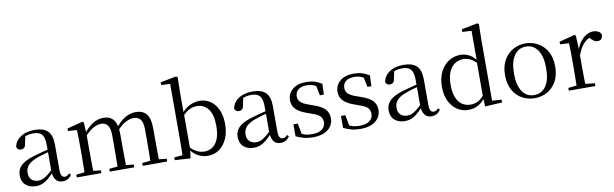

<svg xmlns="http://www.w3.org/2000/svg" viewBox="-49 -1335 6013 1881"><g transform="rotate(-10 2957.0 -395.0)"><path d="M189.7 14.6Q130.5 14.6 91.1 -19.1Q51.6 -52.8 51.6 -115.1Q51.6 -153.9 68.8 -184.3Q85.9 -214.6 125.4 -239Q164.9 -263.5 230.9 -282.3Q272.8 -294.9 318.8 -306.7Q364.8 -318.5 404.8 -327.7V-303.3Q364.8 -293.3 323.7 -281.5Q282.6 -269.7 248.6 -257Q185.3 -233.6 158.6 -201.7Q131.9 -169.7 131.9 -128.2Q131.9 -81.6 157.5 -58Q183.2 -34.4 225.1 -34.4Q247.6 -34.4 269.6 -43.3Q291.6 -52.2 319.7 -74.2Q347.7 -96.3 385.8 -134.4L394.5 -87.1H370.9Q339.7 -53.7 312.5 -31.1Q285.2 -8.4 256.1 3.1Q227 14.6 189.7 14.6ZM456.8 13.6Q412.1 13.6 389.8 -16.6Q367.5 -46.7 364.2 -99.7V-103.3V-359Q364.2 -415 352.1 -445.3Q339.9 -475.6 314.7 -487.6Q289.6 -499.6 250 -499.6Q221.3 -499.6 192.1 -491.4Q162.9 -483.2 129.7 -464.7L173.2 -491.9L156.8 -412.7Q153.2 -386 140.7 -375.2Q128.1 -364.3 109.4 -364.3Q73.2 -364.3 65.5 -399.7Q80.4 -461 134.1 -495.8Q187.8 -530.6 272.2 -530.6Q359.5 -530.6 401.8 -489.2Q444 -447.8 444 -354.6V-107.7Q444 -60.8 455.1 -44.2Q466.1 -27.5 486.4 -27.5Q499 -27.5 509 -33.2Q519 -38.8 531.4 -52.1L547.1 -36.7Q531.2 -10.7 508.6 1.4Q486 13.6 456.8 13.6Z M598.7 0V-27.8L707.4 -38.6H739.8L843.7 -27.8V0ZM680.9 0Q682.1 -24.4 682.6 -65.3Q683.1 -106.3 683.6 -150.7Q684.1 -195.1 684.1 -228.5V-290.4Q684.1 -341 683.6 -380.9Q683.1 -420.7 680.9 -457.7L592.8 -462.6V-487.9L746.9 -528L759.9 -519.8L766.3 -406.1V-403.1V-228.5Q766.3 -195.1 766.8 -150.7Q767.3 -106.3 767.8 -65.3Q768.3 -24.4 769.3 0ZM927.5 0V-27.8L1034.6 -38.6H1068L1170.6 -27.8V0ZM1009.2 0Q1010.4 -24.4 1010.9 -64.8Q1011.4 -105.3 1011.9 -149.7Q1012.4 -194.1 1012.4 -228.5V-342.2Q1012.4 -416 988.8 -446.4Q965.2 -476.7 925.3 -476.7Q887.5 -476.7 844.1 -452.8Q800.8 -428.8 749.4 -370.6L740.1 -406H751.2Q799.5 -467.6 850.4 -499.1Q901.2 -530.6 955.6 -530.6Q1020.7 -530.6 1056.5 -487.1Q1092.2 -443.5 1092.2 -342.4V-228.5Q1092.2 -194.1 1092.7 -149.7Q1093.2 -105.3 1093.8 -64.8Q1094.4 -24.4 1095.4 0ZM1254.8 0V-27.8L1360.7 -38.6H1393.9L1498.3 -27.8V0ZM1335.2 0Q1336.9 -24.4 1337.4 -64.8Q1337.9 -105.3 1338.4 -149.7Q1338.9 -194.1 1338.9 -228.5V-342.2Q1338.9 -418.5 1314.8 -447.6Q1290.7 -476.7 1247.6 -476.7Q1210.6 -476.7 1167.8 -455.1Q1125 -433.4 1074.9 -376.5L1064.4 -412.6H1075.8Q1123.7 -474 1174 -502.3Q1224.2 -530.6 1278.1 -530.6Q1347.1 -530.6 1383.4 -487.2Q1419.7 -443.9 1419.7 -343.5V-228.5Q1419.7 -194.1 1420.2 -149.7Q1420.7 -105.3 1421.2 -64.8Q1421.7 -24.4 1422.7 0Z M1573.3 0V-27.8L1656.7 -35.2Q1657.7 -63.6 1657.7 -98.1Q1657.7 -132.5 1658.2 -166.9Q1658.7 -201.3 1658.7 -228.5V-743.5L1570.7 -748.1V-775.1L1727.1 -805.5L1742.5 -796.5L1739.5 -641V-437.1L1740.9 -427.1V-81.2V-79.9L1729.1 9.5ZM1901.2 14.6Q1855.1 14.6 1808.7 -8.4Q1762.3 -31.5 1724.2 -86.3H1713.2L1726.3 -111.1Q1764.7 -68.9 1800.6 -50.8Q1836.4 -32.7 1876.1 -32.7Q1918.2 -32.7 1953.8 -55Q1989.4 -77.4 2011.1 -127.9Q2032.7 -178.5 2032.7 -262.4Q2032.7 -374.7 1989.4 -429.6Q1946.1 -484.5 1878.3 -484.5Q1854.5 -484.5 1829.2 -477.4Q1803.9 -470.2 1776.7 -450.9Q1749.6 -431.5 1717.2 -395.4L1706.4 -424.4H1719.1Q1760.3 -480.6 1810.6 -505.6Q1860.8 -530.6 1911.7 -530.6Q1973.1 -530.6 2019.9 -498Q2066.8 -465.4 2093.9 -405.4Q2121 -345.3 2121 -263.2Q2121 -181.9 2093.4 -119.1Q2065.8 -56.3 2016.4 -20.8Q1967.1 14.6 1901.2 14.6Z M2357.7 14.6Q2298.5 14.6 2259.1 -19.1Q2219.6 -52.8 2219.6 -115.1Q2219.6 -153.9 2236.8 -184.3Q2253.9 -214.6 2293.4 -239Q2332.9 -263.5 2398.9 -282.3Q2440.8 -294.9 2486.8 -306.7Q2532.8 -318.5 2572.8 -327.7V-303.3Q2532.8 -293.3 2491.7 -281.5Q2450.6 -269.7 2416.6 -257Q2353.3 -233.6 2326.6 -201.7Q2299.9 -169.7 2299.9 -128.2Q2299.9 -81.6 2325.5 -58Q2351.2 -34.4 2393.1 -34.4Q2415.6 -34.4 2437.6 -43.3Q2459.6 -52.2 2487.7 -74.2Q2515.7 -96.3 2553.8 -134.4L2562.5 -87.1H2538.9Q2507.7 -53.7 2480.5 -31.1Q2453.2 -8.4 2424.1 3.1Q2395 14.6 2357.7 14.6ZM2624.8 13.6Q2580.1 13.6 2557.8 -16.6Q2535.5 -46.7 2532.2 -99.7V-103.3V-359Q2532.2 -415 2520.1 -445.3Q2507.9 -475.6 2482.7 -487.6Q2457.6 -499.6 2418 -499.6Q2389.3 -499.6 2360.1 -491.4Q2330.9 -483.2 2297.7 -464.7L2341.2 -491.9L2324.8 -412.7Q2321.2 -386 2308.7 -375.2Q2296.1 -364.3 2277.4 -364.3Q2241.2 -364.3 2233.5 -399.7Q2248.4 -461 2302.1 -495.8Q2355.8 -530.6 2440.2 -530.6Q2527.5 -530.6 2569.8 -489.2Q2612 -447.8 2612 -354.6V-107.7Q2612 -60.8 2623.1 -44.2Q2634.1 -27.5 2654.4 -27.5Q2667 -27.5 2677 -33.2Q2687 -38.8 2699.4 -52.1L2715.1 -36.7Q2699.2 -10.7 2676.6 1.4Q2654 13.6 2624.8 13.6Z M2946.4 14.6Q2897.9 14.6 2859 4.5Q2820.1 -5.6 2779.2 -25.1L2779.3 -143.7H2822.8L2846.5 -18.1L2809.9 -20.3V-56.3Q2838.4 -37.5 2869.2 -27.4Q2899.9 -17.3 2943.7 -17.3Q3010.2 -17.3 3043.8 -44.1Q3077.5 -70.9 3077.5 -113.5Q3077.5 -150.2 3054.8 -173.6Q3032.2 -197 2970.6 -216.4L2918.9 -235.4Q2858.2 -257 2822.6 -291.4Q2787 -325.9 2787 -382Q2787 -445.2 2835.4 -487.9Q2883.8 -530.6 2974.1 -530.6Q3019.4 -530.6 3054.5 -519.9Q3089.7 -509.2 3127.4 -486.4L3123.6 -379.4H3083.9L3060.1 -495.5L3091.5 -490.1V-457.8Q3060.7 -479.4 3032.9 -488.7Q3005.2 -498.1 2974.1 -498.1Q2917.1 -498.1 2887.9 -473.1Q2858.7 -448 2858.7 -408.5Q2858.7 -372 2882.7 -349.5Q2906.6 -327 2961.5 -308.4L3011.8 -290.4Q3087.6 -264 3119.7 -228.1Q3151.7 -192.1 3151.7 -139.6Q3151.7 -96.6 3128.5 -61.4Q3105.3 -26.2 3059.9 -5.8Q3014.5 14.6 2946.4 14.6Z M3419.4 14.6Q3370.9 14.6 3332 4.5Q3293.1 -5.6 3252.2 -25.1L3252.3 -143.7H3295.8L3319.5 -18.1L3282.9 -20.3V-56.3Q3311.4 -37.5 3342.2 -27.4Q3372.9 -17.3 3416.7 -17.3Q3483.2 -17.3 3516.8 -44.1Q3550.5 -70.9 3550.5 -113.5Q3550.5 -150.2 3527.8 -173.6Q3505.2 -197 3443.6 -216.4L3391.9 -235.4Q3331.2 -257 3295.6 -291.4Q3260 -325.9 3260 -382Q3260 -445.2 3308.4 -487.9Q3356.8 -530.6 3447.1 -530.6Q3492.4 -530.6 3527.5 -519.9Q3562.7 -509.2 3600.4 -486.4L3596.6 -379.4H3556.9L3533.1 -495.5L3564.5 -490.1V-457.8Q3533.7 -479.4 3505.9 -488.7Q3478.2 -498.1 3447.1 -498.1Q3390.1 -498.1 3360.9 -473.1Q3331.7 -448 3331.7 -408.5Q3331.7 -372 3355.7 -349.5Q3379.6 -327 3434.5 -308.4L3484.8 -290.4Q3560.6 -264 3592.7 -228.1Q3624.7 -192.1 3624.7 -139.6Q3624.7 -96.6 3601.5 -61.4Q3578.3 -26.2 3532.9 -5.8Q3487.5 14.6 3419.4 14.6Z M3859.7 14.6Q3800.5 14.6 3761.1 -19.1Q3721.6 -52.8 3721.6 -115.1Q3721.6 -153.9 3738.8 -184.3Q3755.9 -214.6 3795.4 -239Q3834.9 -263.5 3900.9 -282.3Q3942.8 -294.9 3988.8 -306.7Q4034.8 -318.5 4074.8 -327.7V-303.3Q4034.8 -293.3 3993.7 -281.5Q3952.6 -269.7 3918.6 -257Q3855.3 -233.6 3828.6 -201.7Q3801.9 -169.7 3801.9 -128.2Q3801.9 -81.6 3827.5 -58Q3853.2 -34.4 3895.1 -34.4Q3917.6 -34.4 3939.6 -43.3Q3961.6 -52.2 3989.7 -74.2Q4017.7 -96.3 4055.8 -134.4L4064.5 -87.1H4040.9Q4009.7 -53.7 3982.5 -31.1Q3955.2 -8.4 3926.1 3.1Q3897 14.6 3859.7 14.6ZM4126.8 13.6Q4082.1 13.6 4059.8 -16.6Q4037.5 -46.7 4034.2 -99.7V-103.3V-359Q4034.2 -415 4022.1 -445.3Q4009.9 -475.6 3984.7 -487.6Q3959.6 -499.6 3920 -499.6Q3891.3 -499.6 3862.1 -491.4Q3832.9 -483.2 3799.7 -464.7L3843.2 -491.9L3826.8 -412.7Q3823.2 -386 3810.7 -375.2Q3798.1 -364.3 3779.4 -364.3Q3743.2 -364.3 3735.5 -399.7Q3750.4 -461 3804.1 -495.8Q3857.8 -530.6 3942.2 -530.6Q4029.5 -530.6 4071.8 -489.2Q4114 -447.8 4114 -354.6V-107.7Q4114 -60.8 4125.1 -44.2Q4136.1 -27.5 4156.4 -27.5Q4169 -27.5 4179 -33.2Q4189 -38.8 4201.4 -52.1L4217.1 -36.7Q4201.2 -10.7 4178.6 1.4Q4156 13.6 4126.8 13.6Z M4494.4 14.6Q4431 14.6 4381.4 -19Q4331.9 -52.6 4303.7 -112.6Q4275.4 -172.7 4275.4 -251.6Q4275.4 -337.9 4306.4 -400.3Q4337.3 -462.8 4390.3 -496.7Q4443.2 -530.6 4508.4 -530.6Q4552.2 -530.6 4593.3 -509.2Q4634.5 -487.7 4670.7 -437.5H4680.5L4667.8 -411.3Q4632.2 -450.3 4599.6 -467.4Q4567 -484.5 4529.8 -484.5Q4483.9 -484.5 4446 -461.1Q4408.2 -437.6 4385.7 -386.9Q4363.1 -336.1 4363.1 -253.7Q4363.1 -178.2 4384.2 -128.9Q4405.2 -79.6 4441.6 -56.1Q4478.1 -32.7 4523.2 -32.7Q4564.2 -32.7 4598 -50.6Q4631.7 -68.5 4666.4 -110.2L4678.9 -82.4H4669.5Q4635.7 -33.4 4591.1 -9.4Q4546.5 14.6 4494.4 14.6ZM4659 9.6 4654.9 -88.8V-91.6V-430.7L4656.9 -440.3V-743.5L4566.3 -748.1V-775.1L4724.5 -805.5L4739.3 -796.5L4736.3 -644.4V-34.2L4829.6 -27.8V0Z M5153.5 14.6Q5087.2 14.6 5030.4 -15.9Q4973.6 -46.5 4939 -107.4Q4904.4 -168.3 4904.4 -257.8Q4904.4 -347.6 4940.1 -408.5Q4975.7 -469.3 5032.7 -500Q5089.7 -530.6 5153.5 -530.6Q5218.2 -530.6 5275.2 -500.1Q5332.2 -469.5 5367.9 -408.7Q5403.5 -347.8 5403.5 -257.8Q5403.5 -168 5368.4 -107.2Q5333.3 -46.3 5276.5 -15.8Q5219.7 14.6 5153.5 14.6ZM5153.5 -16.4Q5228 -16.4 5270.7 -78.2Q5313.4 -140.1 5313.4 -256.6Q5313.4 -373.4 5270.7 -436.1Q5228 -498.8 5153.5 -498.8Q5079.1 -498.8 5036.3 -436.1Q4993.5 -373.4 4993.5 -256.6Q4993.5 -140.1 5036.3 -78.2Q5079.1 -16.4 5153.5 -16.4Z M5493.5 0V-27.8L5603.6 -39.6H5644.9L5757.9 -27.8V0ZM5575.9 0Q5577.1 -24.4 5577.6 -65.3Q5578.1 -106.3 5578.6 -150.7Q5579.1 -195.1 5579.1 -228.5V-289.4Q5579.1 -341 5578.5 -380.9Q5577.9 -420.7 5575.9 -457.5L5487.8 -462.4V-487.9L5641.9 -528L5654.9 -519.8L5661.3 -379V-378V-228.5Q5661.3 -195.1 5661.8 -150.7Q5662.3 -106.3 5662.8 -65.3Q5663.3 -24.4 5664.3 0ZM5660.5 -318.6 5638.9 -371H5656.7Q5672.2 -419.5 5699.1 -455.5Q5726 -491.4 5759.4 -511Q5792.8 -530.6 5828 -530.6Q5856.9 -530.6 5878.7 -519.1Q5900.6 -507.7 5907.6 -485.6Q5907.4 -459.5 5895 -444.3Q5882.7 -429.1 5855.7 -429.1Q5837.2 -429.1 5822.3 -438.7Q5807.5 -448.4 5789.8 -466.9L5766.8 -488.8L5812.3 -487.2Q5760 -473 5723.4 -432.7Q5686.8 -392.5 5660.5 -318.6Z"/></g></svg>

Font: Noto Serif JP
Style: Regular
Weight: 200
Designer: Ryoko NISHIZUKA 西塚涼子 (kana & ideographs); Frank Grießhammer (Latin, Greek & Cyrillic); Wenlong ZHANG 张文龙 (bopomofo); San
Foundry: Adobe
Version: Version 2.001;hotconv 1.1.0;makeotfexe 2.6.0